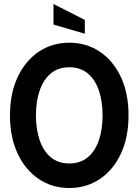

<svg xmlns="http://www.w3.org/2000/svg" viewBox="-20 -928 694 962"><path d="M327 14Q241 14 174 -31.2Q107 -76.5 68.5 -158.2Q30 -240 30 -350Q30 -460 68.5 -541.8Q107 -623.5 174 -668.8Q241 -714 327 -714Q413.5 -714 480.5 -668.8Q547.5 -623.5 585.8 -541.8Q624 -460 624 -350Q624 -240 585.8 -158.2Q547.5 -76.5 480.5 -31.2Q413.5 14 327 14ZM327 -109Q382.5 -109 419.8 -140Q457 -171 475.5 -225.5Q494 -280 494 -350Q494 -420 475.5 -474.5Q457 -529 419.8 -560Q382.5 -591 327 -591Q271.5 -591 234.5 -560Q197.5 -529 178.8 -474.5Q160 -420 160 -350Q160 -280 178.8 -225.5Q197.5 -171 234.5 -140Q271.5 -109 327 -109ZM405 -759 248 -805V-908L405 -828Z"/></svg>

Font: Cabin Condensed
Style: Bold
Weight: 700
Width: 3
Designer: Pablo Impallari
Foundry: Pablo Impallari. http://www.impallari.com Igino Marini. http://www.ikern.com
Version: Version 3.001; ttfautohint (v1.8.3)